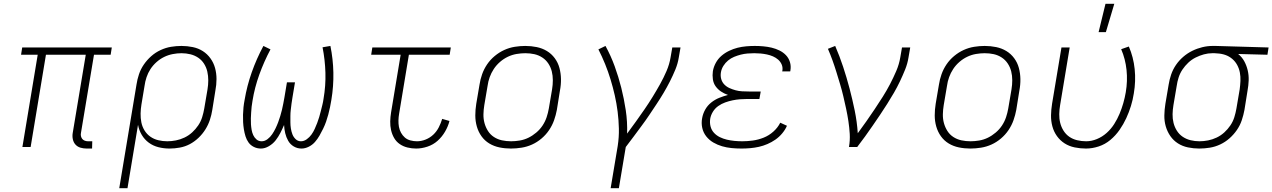

<svg xmlns="http://www.w3.org/2000/svg" viewBox="-20 -768 6647 1003"><path d="M433 8Q416 8 400.5 3.5Q385 -1 374.5 -12.5Q364 -24 360.5 -40.5Q357 -57 360 -74L428 -482H220L140 0H97L177 -482H90L96 -520H564L558 -482H471L403 -74Q401 -65 403 -56.5Q405 -48 410 -42Q415 -36 423 -33Q431 -30 440 -30H462L461 8Z M603 215 693 -326Q697 -353 706 -380Q715 -407 731.5 -431Q748 -455 770 -474.5Q792 -494 819 -506.5Q846 -519 873.5 -523.5Q901 -528 928 -528Q958 -528 987 -522Q1016 -516 1039.5 -501Q1063 -486 1079.5 -463Q1096 -440 1103.5 -412.5Q1111 -385 1111 -355Q1111 -325 1105 -294L1089 -194Q1085 -168 1076.5 -142Q1068 -116 1053 -92Q1038 -68 1017 -48Q996 -28 971.5 -15Q947 -2 919.5 3Q892 8 866 8Q836 8 808 1Q780 -6 757.5 -22.5Q735 -39 720.5 -63.5Q706 -88 701 -116L646 215ZM854 -30Q876 -30 899 -34.5Q922 -39 944 -49.5Q966 -60 984 -76.5Q1002 -93 1015.5 -113Q1029 -133 1036 -155.5Q1043 -178 1047 -201L1064 -301Q1068 -325 1068 -348.5Q1068 -372 1063 -394Q1058 -416 1046 -435Q1034 -454 1015.5 -466.5Q997 -479 974.5 -484.5Q952 -490 928 -490Q906 -490 882.5 -485.5Q859 -481 837.5 -470.5Q816 -460 797.5 -443.5Q779 -427 766 -407Q753 -387 745.5 -364.5Q738 -342 735 -319L719 -223Q715 -199 714.5 -175Q714 -151 718.5 -128.5Q723 -106 735 -86.5Q747 -67 765.5 -54Q784 -41 807 -35.5Q830 -30 854 -30Z M1343 8Q1323 8 1306 -0.5Q1289 -9 1278.5 -23.5Q1268 -38 1262.5 -56Q1257 -74 1254 -92.5Q1251 -111 1250 -130Q1249 -149 1249.5 -168.5Q1250 -188 1252 -207.5Q1254 -227 1258 -247Q1270 -319 1295 -390Q1320 -461 1356 -528L1393 -510Q1359 -446 1334.5 -378Q1310 -310 1299 -241Q1296 -226 1294.5 -210.5Q1293 -195 1292 -180Q1291 -165 1290.5 -149.5Q1290 -134 1291 -119Q1292 -104 1294.5 -89.5Q1297 -75 1303 -62Q1309 -49 1320 -39.5Q1331 -30 1347 -30Q1363 -30 1377.5 -41Q1392 -52 1402 -67Q1412 -82 1419.5 -97.5Q1427 -113 1433 -129Q1439 -145 1444 -161.5Q1449 -178 1453 -194.5Q1457 -211 1460 -227.5Q1463 -244 1466 -260L1479 -338H1521L1508 -260Q1505 -244 1503 -227.5Q1501 -211 1499 -194.5Q1497 -178 1497 -161.5Q1497 -145 1497 -129Q1497 -113 1499.5 -97Q1502 -81 1507.5 -66.5Q1513 -52 1524.5 -41Q1536 -30 1552 -30Q1568 -30 1582.5 -40.5Q1597 -51 1607 -65Q1617 -79 1624 -94.5Q1631 -110 1637 -125.5Q1643 -141 1647.5 -156.5Q1652 -172 1656 -188Q1660 -204 1664 -220Q1668 -236 1670 -251Q1682 -320 1680 -388Q1678 -456 1665 -521L1706 -528Q1720 -460 1721.5 -389Q1723 -318 1711 -246Q1708 -227 1704 -208Q1700 -189 1695 -170Q1690 -151 1683.5 -132.5Q1677 -114 1668 -95.5Q1659 -77 1649 -59.5Q1639 -42 1625.5 -26.5Q1612 -11 1593 -1.5Q1574 8 1555 8Q1533 8 1514.5 -3Q1496 -14 1485.5 -32.5Q1475 -51 1470 -72Q1465 -93 1464 -115Q1455 -94 1444.5 -73.5Q1434 -53 1420 -35Q1406 -17 1385 -4.5Q1364 8 1343 8Z M2154 8Q2131 8 2108.5 2.5Q2086 -3 2068 -15.5Q2050 -28 2039 -47Q2028 -66 2023 -88Q2018 -110 2018.5 -133.5Q2019 -157 2023 -181L2073 -482H1919L1925 -520H2335L2329 -482H2116L2065 -174Q2062 -157 2061.5 -139.5Q2061 -122 2064 -105.5Q2067 -89 2075 -74.5Q2083 -60 2095 -49.5Q2107 -39 2124 -34.5Q2141 -30 2158 -30Q2181 -30 2203.5 -39Q2226 -48 2243.5 -64.5Q2261 -81 2272 -102.5Q2283 -124 2290 -147L2328 -136Q2321 -108 2305 -80.5Q2289 -53 2266 -32.5Q2243 -12 2213 -2Q2183 8 2154 8Z M2649 8Q2618 8 2589 2Q2560 -4 2536 -18.5Q2512 -33 2495.5 -56Q2479 -79 2471 -107Q2463 -135 2463 -165Q2463 -195 2468 -226L2485 -326Q2489 -353 2498.5 -380Q2508 -407 2524.5 -431.5Q2541 -456 2564.5 -475.5Q2588 -495 2614.5 -507Q2641 -519 2669 -523.5Q2697 -528 2724 -528Q2755 -528 2784 -522Q2813 -516 2837 -501.5Q2861 -487 2878 -464Q2895 -441 2902.5 -413Q2910 -385 2910.5 -355Q2911 -325 2905 -294L2889 -194Q2884 -167 2874.5 -140Q2865 -113 2848.5 -88.5Q2832 -64 2809 -44.5Q2786 -25 2759.5 -13Q2733 -1 2704.5 3.5Q2676 8 2649 8ZM2650 -30Q2672 -30 2695.5 -34Q2719 -38 2740.5 -48.5Q2762 -59 2781.5 -75.5Q2801 -92 2814.5 -112.5Q2828 -133 2835.5 -155.5Q2843 -178 2847 -201L2864 -301Q2868 -325 2868 -349Q2868 -373 2862.5 -395Q2857 -417 2844.5 -436Q2832 -455 2813 -467.5Q2794 -480 2771.5 -485Q2749 -490 2724 -490Q2702 -490 2678.5 -486Q2655 -482 2633 -471.5Q2611 -461 2592 -444.5Q2573 -428 2559.5 -407.5Q2546 -387 2538 -364.5Q2530 -342 2527 -319L2510 -219Q2506 -195 2505.5 -171Q2505 -147 2511 -125Q2517 -103 2529 -84Q2541 -65 2560 -52.5Q2579 -40 2602 -35Q2625 -30 2650 -30Z M3170 215 3207 -6Q3214 -52 3213 -96.5Q3212 -141 3206.5 -184.5Q3201 -228 3191.5 -270Q3182 -312 3169.5 -353Q3157 -394 3141 -433.5Q3125 -473 3106 -510L3143 -528Q3171 -477 3191 -422Q3211 -367 3225.5 -309.5Q3240 -252 3249 -192Q3258 -132 3256 -70Q3279 -101 3302 -133Q3325 -165 3347 -197Q3369 -229 3389 -261.5Q3409 -294 3428 -328Q3447 -362 3462 -397Q3477 -432 3483 -468L3492 -520H3535L3526 -468Q3521 -436 3508 -404.5Q3495 -373 3479.5 -342.5Q3464 -312 3446.5 -282.5Q3429 -253 3410 -224.5Q3391 -196 3372 -167.5Q3353 -139 3332 -111Q3311 -83 3290.5 -55Q3270 -27 3249 0L3213 215Z M3854 8Q3827 8 3801.5 5.5Q3776 3 3752 -4Q3728 -11 3706.5 -23.5Q3685 -36 3669.5 -55.5Q3654 -75 3648.5 -100Q3643 -125 3648 -151Q3652 -174 3664 -195.5Q3676 -217 3695.5 -232.5Q3715 -248 3737.5 -257Q3760 -266 3783 -272Q3763 -279 3746.5 -290Q3730 -301 3718.5 -317Q3707 -333 3704 -354Q3701 -375 3704 -396Q3708 -419 3719.5 -440Q3731 -461 3749 -476.5Q3767 -492 3789 -502.5Q3811 -513 3833 -518.5Q3855 -524 3878 -526Q3901 -528 3923 -528Q3945 -528 3967.5 -526Q3990 -524 4011 -519Q4032 -514 4051.5 -504.5Q4071 -495 4085.5 -480Q4100 -465 4106.5 -444Q4113 -423 4109 -400L4108 -395H4066L4067 -398Q4070 -416 4063.5 -431Q4057 -446 4045 -456.5Q4033 -467 4018 -473.5Q4003 -480 3986.5 -483.5Q3970 -487 3953.5 -488.5Q3937 -490 3920 -490Q3903 -490 3885 -488.5Q3867 -487 3849.5 -482.5Q3832 -478 3815 -471Q3798 -464 3783.5 -452Q3769 -440 3759 -424Q3749 -408 3746 -390Q3743 -372 3747.5 -355.5Q3752 -339 3763.5 -327Q3775 -315 3790.5 -308Q3806 -301 3822.5 -296.5Q3839 -292 3856.5 -291Q3874 -290 3892 -290H3954L3947 -251H3885Q3866 -251 3846.5 -249.5Q3827 -248 3807.5 -244Q3788 -240 3768.5 -233Q3749 -226 3732 -214Q3715 -202 3704 -184Q3693 -166 3690 -147Q3687 -126 3692 -107Q3697 -88 3710 -74Q3723 -60 3740.5 -51.5Q3758 -43 3777 -38.5Q3796 -34 3816.5 -32Q3837 -30 3858 -30Q3885 -30 3913.5 -34Q3942 -38 3969.5 -49Q3997 -60 4020 -80.5Q4043 -101 4056 -127L4091 -111Q4082 -90 4066 -71Q4050 -52 4030.5 -38.5Q4011 -25 3989 -15.5Q3967 -6 3944.5 -1Q3922 4 3899 6Q3876 8 3854 8Z M4415 0Q4421 -35 4419 -68.5Q4417 -102 4412 -135Q4407 -168 4400 -200.5Q4393 -233 4385.5 -265Q4378 -297 4368.5 -328.5Q4359 -360 4349.5 -391Q4340 -422 4329 -452.5Q4318 -483 4305 -513L4343 -528Q4366 -475 4384.5 -419Q4403 -363 4418 -306Q4433 -249 4445 -190.5Q4457 -132 4461 -72Q4484 -103 4506 -134.5Q4528 -166 4549.5 -198Q4571 -230 4591.5 -262.5Q4612 -295 4629.5 -328.5Q4647 -362 4662 -397Q4677 -432 4683 -468L4692 -520H4735L4726 -468Q4721 -436 4708.5 -405Q4696 -374 4681.5 -343.5Q4667 -313 4650 -283.5Q4633 -254 4614.5 -225Q4596 -196 4577 -167.5Q4558 -139 4538.5 -111Q4519 -83 4499 -55Q4479 -27 4458 0Z M5049 8Q5018 8 4989 2Q4960 -4 4936 -18.5Q4912 -33 4895.5 -56Q4879 -79 4871 -107Q4863 -135 4863 -165Q4863 -195 4868 -226L4885 -326Q4889 -353 4898.5 -380Q4908 -407 4924.5 -431.5Q4941 -456 4964.5 -475.5Q4988 -495 5014.5 -507Q5041 -519 5069 -523.5Q5097 -528 5124 -528Q5155 -528 5184 -522Q5213 -516 5237 -501.5Q5261 -487 5278 -464Q5295 -441 5302.5 -413Q5310 -385 5310.5 -355Q5311 -325 5305 -294L5289 -194Q5284 -167 5274.5 -140Q5265 -113 5248.5 -88.5Q5232 -64 5209 -44.5Q5186 -25 5159.5 -13Q5133 -1 5104.5 3.5Q5076 8 5049 8ZM5050 -30Q5072 -30 5095.5 -34Q5119 -38 5140.5 -48.5Q5162 -59 5181.5 -75.5Q5201 -92 5214.5 -112.5Q5228 -133 5235.5 -155.5Q5243 -178 5247 -201L5264 -301Q5268 -325 5268 -349Q5268 -373 5262.5 -395Q5257 -417 5244.5 -436Q5232 -455 5213 -467.5Q5194 -480 5171.5 -485Q5149 -490 5124 -490Q5102 -490 5078.5 -486Q5055 -482 5033 -471.5Q5011 -461 4992 -444.5Q4973 -428 4959.5 -407.5Q4946 -387 4938 -364.5Q4930 -342 4927 -319L4910 -219Q4906 -195 4905.5 -171Q4905 -147 4911 -125Q4917 -103 4929 -84Q4941 -65 4960 -52.5Q4979 -40 5002 -35Q5025 -30 5050 -30Z M5653 8Q5623 8 5594 2Q5565 -4 5541.5 -19Q5518 -34 5501.5 -57Q5485 -80 5477.5 -108Q5470 -136 5470.5 -165.5Q5471 -195 5476 -226L5525 -520H5568L5518 -219Q5514 -196 5513.5 -172Q5513 -148 5518.5 -126Q5524 -104 5536 -85Q5548 -66 5566 -53.5Q5584 -41 5607 -35.5Q5630 -30 5654 -30Q5682 -30 5710 -41.5Q5738 -53 5761 -73.5Q5784 -94 5800.5 -120Q5817 -146 5828.5 -173.5Q5840 -201 5848 -229Q5856 -257 5861 -286Q5871 -345 5865 -402.5Q5859 -460 5837 -511L5877 -525Q5901 -470 5907.5 -407Q5914 -344 5903 -280Q5898 -247 5888 -214.5Q5878 -182 5863.5 -150.5Q5849 -119 5828.5 -89.5Q5808 -60 5780.5 -37Q5753 -14 5719.5 -3Q5686 8 5653 8ZM5719 -600 5755 -748H5801L5757 -600Z M6245 8Q6215 8 6186 2Q6157 -4 6133.5 -19Q6110 -34 6094 -57Q6078 -80 6070 -107.5Q6062 -135 6062.5 -165Q6063 -195 6068 -226L6085 -326Q6089 -352 6098 -378.5Q6107 -405 6123 -428.5Q6139 -452 6161 -471Q6183 -490 6208.5 -502.5Q6234 -515 6261 -521.5Q6288 -528 6314 -528H6331L6607 -520L6601 -482L6448 -486Q6468 -470 6480 -448Q6492 -426 6498 -400.5Q6504 -375 6503 -348Q6502 -321 6497 -294L6481 -194Q6476 -167 6467 -140Q6458 -113 6441.5 -89Q6425 -65 6403 -45.5Q6381 -26 6354.5 -13.5Q6328 -1 6300 3.5Q6272 8 6245 8ZM6246 -30Q6268 -30 6291 -34.5Q6314 -39 6336 -49.5Q6358 -60 6376 -76.5Q6394 -93 6407.5 -113Q6421 -133 6428 -155.5Q6435 -178 6439 -201L6456 -301Q6459 -323 6460 -345.5Q6461 -368 6457 -389Q6453 -410 6443 -428.5Q6433 -447 6417 -460.5Q6401 -474 6381 -481Q6361 -488 6338 -489L6325 -490H6313Q6291 -490 6269 -484Q6247 -478 6226 -467.5Q6205 -457 6187.5 -440.5Q6170 -424 6157 -404.5Q6144 -385 6137 -363Q6130 -341 6127 -319L6110 -219Q6106 -195 6105.5 -171.5Q6105 -148 6110.5 -126Q6116 -104 6128 -85Q6140 -66 6158.5 -53.5Q6177 -41 6199.5 -35.5Q6222 -30 6246 -30Z"/></svg>

Font: Iosevka Extralight Extended
Style: Italic
Weight: 200
Width: 7
Italic angle: -9°
Monospace: yes
Designer: Belleve Invis
Foundry: Belleve Invis
Version: Version 32.5.0; ttfautohint (v1.8.4)